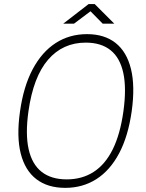

<svg xmlns="http://www.w3.org/2000/svg" viewBox="-20 -898 704 928"><path d="M295.5 10Q210.5 10 155.8 -32Q101 -74 80.2 -156Q59.5 -238 76.5 -358Q93.5 -480 138 -563.5Q182.5 -647 249.2 -690Q316 -733 400.5 -733Q484.5 -733 538.5 -690.5Q592.5 -648 613 -564.8Q633.5 -481.5 616.5 -360Q599.5 -239.5 555.8 -157Q512 -74.5 445.8 -32.2Q379.5 10 295.5 10ZM302.5 -31Q376.5 -31 432.5 -67Q488.5 -103 524.8 -176Q561 -249 576.5 -360Q592 -471.5 576 -545.2Q560 -619 514.2 -655.5Q468.5 -692 394.5 -692Q283.5 -692 212.2 -609.2Q141 -526.5 117.5 -360Q102 -249.5 118.5 -176.5Q135 -103.5 181.5 -67.2Q228 -31 302.5 -31ZM285.5 -783.5 408.5 -878.5H437.5L532.5 -783.5H476.5L417.5 -843.5L337.5 -783.5Z"/></svg>

Font: Public Sans Thin Thin
Style: Italic
Weight: 250
Italic angle: -8°
Version: Version 2.001